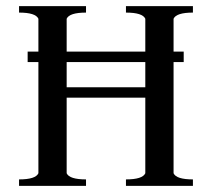

<svg xmlns="http://www.w3.org/2000/svg" viewBox="-20 -605 690 625"><path d="M42 0V-21Q96 -21 105 -41V-403H70V-437H105V-544Q96 -564 42 -564V-585H260V-564Q206 -564 197 -544V-437H453V-544Q444 -564 390 -564V-585H608V-564Q554 -564 545 -544V-437H578V-403H545V-41Q554 -21 608 -21V0H390V-21Q444 -21 453 -41V-287H197V-41Q206 -21 260 -21V0ZM453 -403H197V-321H453Z"/></svg>

Font: Judson
Style: Regular
Weight: 400
Version: Version 20110429